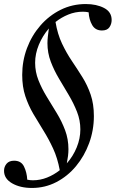

<svg xmlns="http://www.w3.org/2000/svg" viewBox="-28 -731 588 951"><path d="M397 -711Q450 -711 487.5 -691.5Q525 -672 525 -632Q525 -612 514 -596Q503 -580 477 -580Q444 -580 428.5 -607Q413 -634 411 -670Q398 -673 382 -673Q345 -673 310.5 -659Q276 -645 247 -622Q257 -562 279 -515.5Q301 -469 328 -429Q355 -389 380 -349Q405 -309 421 -262.5Q437 -216 437 -156Q437 -86 413.5 -22Q390 42 348.5 92Q307 142 251 171Q195 200 130 200Q72 200 32 177Q-8 154 -8 115Q-8 95 4.5 80Q17 65 42 65Q77 65 91 94Q105 123 107 159Q121 162 135 162Q171 162 205 148.5Q239 135 268 112Q257 52 235 4.5Q213 -43 187 -84.5Q161 -126 137 -167Q113 -208 97.5 -254.5Q82 -301 82 -360Q82 -429 105.5 -492Q129 -555 172 -604.5Q215 -654 272.5 -682.5Q330 -711 397 -711ZM214 -590Q183 -554 164.5 -509.5Q146 -465 146 -420Q146 -375 162.5 -333.5Q179 -292 203.5 -252Q228 -212 253 -171Q278 -130 294.5 -86Q311 -42 311 8Q311 24 309 40.5Q307 57 303 78Q334 43 352 -1Q370 -45 370 -90Q370 -135 353.5 -177Q337 -219 313 -259.5Q289 -300 264.5 -341Q240 -382 223.5 -425.5Q207 -469 207 -517Q207 -532 209 -550Q211 -568 214 -590Z"/></svg>

Font: Tiro Kannada
Style: Italic
Weight: 400
Italic angle: -11°
Designer: Kannada: John Hudson & Fiona Ross, assisted by Kaja Sojewska. Latin: John Hudson with Paul Hanslow, assisted by Kaja Soj
Foundry: Tiro Typeworks Ltd.
Version: Version 1.52